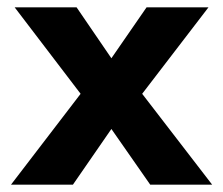

<svg xmlns="http://www.w3.org/2000/svg" viewBox="-20 -504 608 524"><path d="M559 0 368 -248 549 -484H380L284 -345L189 -484H20L200 -248L10 0H179L284 -152L390 0Z"/></svg>

Font: Play
Style: Bold
Weight: 700
Designer: Jonas Hecksher
Foundry: Jonas Hecksher, Playtypeª, e-types AS
Version: Version 1.002